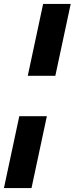

<svg xmlns="http://www.w3.org/2000/svg" viewBox="-54 -740 379 975"><path d="M87 -355 165 -720H305L227 -355ZM-34 215 44 -150H184L106 215Z"/></svg>

Font: Radio Canada
Style: Bold Italic
Weight: 700
Italic angle: -12°
Designer: Charles Daoud, Etienne Aubert Bonn, Alexandre Saumier Demers, Jacques Le Bailly
Foundry: Radio-Canada
Version: Version 2.104; ttfautohint (v1.8.4.7-5d5b);gftools[0.9.28.de